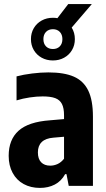

<svg xmlns="http://www.w3.org/2000/svg" viewBox="-20 -910 521 940"><path d="M435 -339V0H316.5L305.5 -57.5H299Q280 -23 248.2 -6.5Q216.5 10 175.5 10Q130.5 10 95.8 -9Q61 -28 41.8 -63.8Q22.5 -99.5 22.5 -147Q22.5 -226.5 71 -270Q119.5 -313.5 224.5 -321L293.5 -327V-345.5Q293.5 -381 283.2 -401Q273 -421 250.5 -429.5Q228 -438 189 -438Q159.5 -438 125.8 -433Q92 -428 61 -418.5V-536Q95 -545 137 -550.2Q179 -555.5 217 -555.5Q294 -555.5 341.5 -534.8Q389 -514 412 -466.8Q435 -419.5 435 -339ZM293.5 -133V-240.5L241.5 -236Q203.5 -233 184.5 -214.8Q165.5 -196.5 165.5 -164Q165.5 -132 181.5 -115.5Q197.5 -99 226 -99Q244.5 -99 262 -107Q279.5 -115 293.5 -133ZM331 -775Q346.5 -750 346.5 -718.5Q346.5 -688.5 332.5 -664.8Q318.5 -641 294 -627.5Q269.5 -614 239 -614Q208.5 -614 184 -627.5Q159.5 -641 145.5 -664.8Q131.5 -688.5 131.5 -718.5Q131.5 -748.5 145.5 -772.2Q159.5 -796 184 -809.5Q208.5 -823 239 -823Q251.5 -823 261 -821L314 -890H429.5ZM285.5 -718.5Q285.5 -740.5 272.8 -753.8Q260 -767 239 -767Q218 -767 205.2 -753.8Q192.5 -740.5 192.5 -718.5Q192.5 -696 205.2 -683Q218 -670 239 -670Q260 -670 272.8 -683Q285.5 -696 285.5 -718.5Z"/></svg>

Font: Encode Sans Condensed
Style: Bold
Weight: 700
Width: 3
Designer: Multiple Designers
Foundry: Impallari Type
Version: Version 2.000